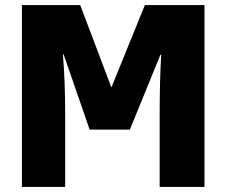

<svg xmlns="http://www.w3.org/2000/svg" viewBox="-20 -734 889 754"><path d="M66 -714H295L417 -392H418L549 -714H783V0H607V-286Q607 -414 613 -519H610L490 -225H332L230 -520H227Q236 -415 236 -280V0H66Z"/></svg>

Font: Noto Sans Display Black Narrow
Style: Regular
Weight: 900
Width: 4
Designer: Monotype Design team
Foundry: Monotype Imaging Inc.
Version: Version 1.000